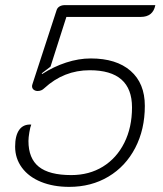

<svg xmlns="http://www.w3.org/2000/svg" viewBox="-20 -720 637 749"><path d="M39 -148Q39 -191 55 -213.5Q71 -236 102 -234Q98 -225 94.5 -204Q91 -183 91 -170Q91 -102 131.5 -69.5Q172 -37 258 -37Q328 -37 381.5 -70Q435 -103 465 -163Q495 -223 495 -301Q495 -446 330 -446Q229 -446 153 -376Q142 -365 127 -365Q118 -365 111.5 -370Q105 -375 105 -384Q105 -387 107 -393L201 -681Q204 -690 212.5 -695Q221 -700 233 -700H586Q577 -654 529 -654H239L177 -460L143 -434L144 -431Q189 -460 238 -476Q287 -492 334 -492Q434 -492 489.5 -443.5Q545 -395 545 -307Q545 -215 507.5 -143Q470 -71 403 -31Q336 9 250 9Q188 9 140 -10.5Q92 -30 65.5 -66Q39 -102 39 -148Z"/></svg>

Font: K2D Thin
Style: Italic
Weight: 100
Italic angle: -10°
Designer: Katatrad Aksorn Co.,Ltd.
Foundry: Cadson Demak Co.,Ltd.
Version: Version 1.000; ttfautohint (v1.6)